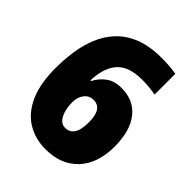

<svg xmlns="http://www.w3.org/2000/svg" viewBox="-208 -888 960 960"><g transform="rotate(45 272.0 -408.0)"><path d="M282 -41Q208 -41 151 -76Q94 -111 62 -182.5Q30 -254 30 -363Q30 -423 38.5 -482Q47 -541 68.5 -593.5Q90 -646 128.5 -687Q167 -728 226.5 -751.5Q286 -775 371 -775Q425 -775 474 -767V-620Q428 -629 377 -629Q284 -629 242 -582Q200 -535 197 -444H202Q221 -481 253 -504Q285 -527 334 -527Q421 -527 469 -466Q517 -405 517 -295Q517 -176 454 -108.5Q391 -41 282 -41ZM276 -186Q306 -186 323 -210.5Q340 -235 340 -290Q340 -386 278 -386Q247 -386 228.5 -362Q210 -338 210 -302Q210 -252 227.5 -219Q245 -186 276 -186Z"/></g></svg>

Font: Noto Sans Tamil UI SemiCondensed Black
Style: Regular
Weight: 900
Width: 4
Designer: Jelle Bosma - Monotype Design Team
Foundry: Monotype Imaging Inc.
Version: Version 2.004; ttfautohint (v1.8.4.7-5d5b)